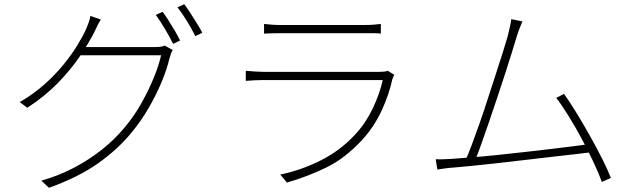

<svg xmlns="http://www.w3.org/2000/svg" viewBox="-20 -841 3010 914"><path d="M754 -785Q767 -768 782 -744Q797 -720 812 -695Q827 -670 837 -648L804 -632Q790 -662 766 -702Q742 -742 722 -770ZM857 -821Q871 -803 886.5 -778.5Q902 -754 917.5 -729.5Q933 -705 943 -685L910 -669Q893 -703 870 -740.5Q847 -778 825 -806ZM802 -603Q797 -595 793 -582.5Q789 -570 787 -564Q774 -509 748 -447.5Q722 -386 686.5 -325Q651 -264 607 -211Q542 -131 447.5 -64Q353 3 213 53L177 19Q261 -5 333 -43Q405 -81 466 -129.5Q527 -178 573 -234Q617 -286 651 -346Q685 -406 710 -466Q735 -526 747 -578H350L371 -617Q382 -617 417.5 -617Q453 -617 499.5 -617Q546 -617 592 -617Q638 -617 672.5 -617Q707 -617 716 -617Q733 -617 744.5 -618.5Q756 -620 764 -624ZM460 -748Q451 -734 443 -717.5Q435 -701 429 -688Q403 -637 361.5 -575Q320 -513 258.5 -449Q197 -385 110 -328L74 -355Q138 -392 190 -438Q242 -484 281.5 -532.5Q321 -581 348.5 -626Q376 -671 391 -705Q395 -714 401.5 -732Q408 -750 410 -765Z M1237 -727Q1257 -725 1275 -723.5Q1293 -722 1315 -722Q1329 -722 1368.5 -722Q1408 -722 1459.5 -722Q1511 -722 1563 -722Q1615 -722 1657 -722Q1699 -722 1716 -722Q1740 -722 1758.5 -723.5Q1777 -725 1793 -727V-681Q1777 -683 1758 -683Q1739 -683 1715 -683Q1698 -683 1657.5 -683Q1617 -683 1565.5 -683Q1514 -683 1462 -683Q1410 -683 1370.5 -683Q1331 -683 1315 -683Q1294 -683 1275.5 -682.5Q1257 -682 1237 -681ZM1857 -485Q1855 -480 1852 -474.5Q1849 -469 1848 -465Q1832 -390 1796 -313Q1760 -236 1704 -175Q1623 -87 1532 -43Q1441 1 1346 28L1314 -10Q1415 -31 1508 -78Q1601 -125 1670 -200Q1720 -253 1754 -324Q1788 -395 1802 -460Q1792 -460 1757.5 -460Q1723 -460 1674.5 -460Q1626 -460 1569.5 -460Q1513 -460 1457 -460Q1401 -460 1353 -460Q1305 -460 1273 -460Q1241 -460 1233 -460Q1216 -460 1195 -459Q1174 -458 1150 -456V-504Q1174 -502 1194.5 -500.5Q1215 -499 1233 -499Q1240 -499 1271.5 -499Q1303 -499 1350.5 -499Q1398 -499 1452.5 -499Q1507 -499 1562.5 -499Q1618 -499 1665.5 -499Q1713 -499 1745 -499Q1777 -499 1785 -499Q1797 -499 1808 -500Q1819 -501 1826 -504Z M2467 -739Q2461 -724 2454 -707.5Q2447 -691 2438 -661Q2431 -637 2417 -592Q2403 -547 2384.5 -490Q2366 -433 2345.5 -371.5Q2325 -310 2305 -252Q2285 -194 2269 -149Q2253 -104 2242 -79L2196 -78Q2208 -104 2225.5 -150.5Q2243 -197 2263.5 -255.5Q2284 -314 2304 -376.5Q2324 -439 2343 -496.5Q2362 -554 2376 -599.5Q2390 -645 2397 -669Q2405 -702 2408.5 -718Q2412 -734 2414 -750ZM2665 -394Q2691 -358 2723.5 -305Q2756 -252 2788.5 -194Q2821 -136 2847.5 -83.5Q2874 -31 2888 6L2845 25Q2832 -12 2807 -65.5Q2782 -119 2751 -177Q2720 -235 2687.5 -287.5Q2655 -340 2628 -375ZM2134 -85Q2171 -88 2224.5 -92Q2278 -96 2341.5 -102.5Q2405 -109 2470 -116.5Q2535 -124 2596 -131Q2657 -138 2706.5 -144.5Q2756 -151 2786 -155L2802 -117Q2770 -113 2718 -107Q2666 -101 2603.5 -94Q2541 -87 2475 -79Q2409 -71 2345 -64Q2281 -57 2227 -51.5Q2173 -46 2136 -43Q2117 -42 2100 -39.5Q2083 -37 2062 -34L2054 -83Q2074 -82 2094 -83Q2114 -84 2134 -85Z"/></svg>

Font: Noto Sans SC Thin ExtraLight
Style: Regular
Weight: 250
Version: Version 2.004-H2;hotconv 1.0.118;makeotfexe 2.5.65603